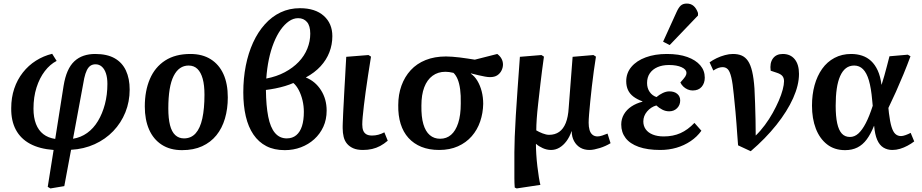

<svg xmlns="http://www.w3.org/2000/svg" viewBox="-20 -828 5179 1078"><path d="M263 230 248 221 281 14Q202 8 149 -20.5Q96 -49 69 -99.5Q42 -150 43 -221Q43 -280 60 -330.5Q77 -381 108.5 -421Q140 -461 182 -487.5Q224 -514 273 -526L298 -486Q261 -467 231.5 -428.5Q202 -390 185 -336.5Q168 -283 168 -218Q168 -168 182 -132Q196 -96 223 -75Q250 -54 290 -48L337 -346Q345 -395 360 -429Q375 -463 397.5 -484Q420 -505 449.5 -515Q479 -525 514 -525Q581 -525 623.5 -501Q666 -477 687 -432Q708 -387 708 -325Q708 -257 684 -197.5Q660 -138 616 -92Q572 -46 511.5 -18.5Q451 9 379 13L341 217ZM390 -49Q434 -56 469.5 -81.5Q505 -107 530 -148.5Q555 -190 569 -243Q583 -296 583 -357Q583 -391 575 -415.5Q567 -440 552 -453.5Q537 -467 516 -467Q500 -467 488 -459Q476 -451 467.5 -433.5Q459 -416 453 -389Z M1002 15Q935 15 888 -15.5Q841 -46 817 -101Q793 -156 793 -230Q793 -318 821.5 -384.5Q850 -451 907 -488Q964 -525 1049 -525Q1116 -525 1163 -495.5Q1210 -466 1234.5 -412Q1259 -358 1259 -281Q1259 -217 1243 -162.5Q1227 -108 1195 -68.5Q1163 -29 1115 -7Q1067 15 1002 15ZM1013 -51Q1053 -51 1078.5 -79.5Q1104 -108 1116 -163Q1128 -218 1128 -296Q1128 -350 1118 -386Q1108 -422 1088.5 -441Q1069 -460 1039 -460Q1012 -460 991 -445.5Q970 -431 955 -401.5Q940 -372 932.5 -326.5Q925 -281 925 -219Q925 -163 934.5 -125.5Q944 -88 964 -69.5Q984 -51 1013 -51Z M1579 15Q1519 15 1475.5 -7.5Q1432 -30 1403 -72.5Q1374 -115 1360 -175Q1346 -235 1346 -309Q1346 -388 1360 -459Q1374 -530 1401 -589Q1428 -648 1467 -691.5Q1506 -735 1555.5 -758.5Q1605 -782 1664 -782Q1750 -782 1798 -739Q1846 -696 1846 -625Q1846 -578 1829.5 -535Q1813 -492 1780 -456Q1747 -420 1697 -393Q1750 -372 1782 -322Q1814 -272 1814 -207Q1814 -157 1795.5 -116.5Q1777 -76 1744.5 -46.5Q1712 -17 1669.5 -1Q1627 15 1579 15ZM1590 -51Q1622 -51 1643.5 -69Q1665 -87 1675.5 -120Q1686 -153 1686 -200Q1686 -233 1678.5 -264.5Q1671 -296 1657.5 -322Q1644 -348 1627 -362Q1607 -353 1580.5 -345Q1554 -337 1526 -331.5Q1498 -326 1473 -323Q1474 -234 1486 -173Q1498 -112 1524 -81.5Q1550 -51 1590 -51ZM1475 -387Q1533 -398 1579 -422.5Q1625 -447 1657 -480.5Q1689 -514 1705.5 -555Q1722 -596 1722 -639Q1722 -683 1703.5 -704.5Q1685 -726 1654 -726Q1627 -726 1602 -708.5Q1577 -691 1555.5 -660.5Q1534 -630 1517 -587.5Q1500 -545 1489.5 -494.5Q1479 -444 1475 -387Z M2018 14Q1985 14 1963.5 4.5Q1942 -5 1928.5 -21Q1915 -37 1909.5 -59.5Q1904 -82 1904 -108Q1904 -114 1904 -121.5Q1904 -129 1904.5 -138.5Q1905 -148 1905.5 -160.5Q1906 -173 1906.5 -187Q1907 -201 1908 -218Q1909 -235 1910 -254Q1911 -273 1912 -294.5Q1913 -316 1914.5 -340.5Q1916 -365 1917.5 -391.5Q1919 -418 1920.5 -447.5Q1922 -477 1924 -509L2049 -519L2063 -510Q2054 -455 2046.5 -405Q2039 -355 2033 -312.5Q2027 -270 2023 -234.5Q2019 -199 2016.5 -173Q2014 -147 2014 -129Q2014 -108 2019.5 -94.5Q2025 -81 2037 -74Q2049 -67 2069 -67Q2087 -67 2104 -71.5Q2121 -76 2138 -85L2157 -38Q2136 -20 2114.5 -8.5Q2093 3 2069 8.5Q2045 14 2018 14Z M2446 14Q2389 14 2346 -3.5Q2303 -21 2273.5 -53.5Q2244 -86 2229.5 -132.5Q2215 -179 2216 -238Q2216 -297 2234 -347Q2252 -397 2286 -434Q2320 -471 2370 -491Q2420 -511 2484 -511Q2499 -511 2519 -509.5Q2539 -508 2560.5 -505.5Q2582 -503 2604 -499.5Q2626 -496 2646 -493L2772 -525Q2789 -512 2796.5 -497Q2804 -482 2804 -466Q2804 -449 2796 -432.5Q2788 -416 2772.5 -405.5Q2757 -395 2731 -395Q2719 -395 2703 -398Q2687 -401 2667 -405.5Q2647 -410 2624 -416V-414Q2645 -400 2660.5 -374Q2676 -348 2684.5 -315Q2693 -282 2693 -245Q2692 -193 2676 -146Q2660 -99 2628.5 -63Q2597 -27 2551 -6.5Q2505 14 2446 14ZM2451 -49Q2487 -49 2512.5 -71Q2538 -93 2552.5 -137Q2567 -181 2567 -247Q2568 -293 2563.5 -326.5Q2559 -360 2549.5 -383Q2540 -406 2526 -419Q2513 -422 2502 -423.5Q2491 -425 2481 -425Q2439 -425 2408.5 -402.5Q2378 -380 2362 -338Q2346 -296 2346 -235Q2345 -172 2357 -131Q2369 -90 2393 -69.5Q2417 -49 2451 -49Z M2881 230 2870 225Q2868 199 2868 171.5Q2868 144 2868 109Q2868 74 2868 27Q2868 -8 2870 -60Q2872 -112 2876 -179Q2880 -246 2886 -329Q2892 -412 2899 -509L3020 -519L3034 -510Q3022 -425 3014.5 -359.5Q3007 -294 3001.5 -245.5Q2996 -197 2993.5 -160.5Q2991 -124 2991 -96Q3006 -87 3026.5 -79Q3047 -71 3063 -71Q3096 -71 3119.5 -87.5Q3143 -104 3156.5 -137.5Q3170 -171 3173 -223L3195 -509L3312 -519L3326 -510Q3320 -473 3314 -429.5Q3308 -386 3303 -342Q3298 -298 3294 -258Q3290 -218 3287.5 -187Q3285 -156 3285 -139Q3285 -116 3290 -98.5Q3295 -81 3306.5 -71.5Q3318 -62 3335 -62Q3346 -62 3361.5 -67Q3377 -72 3391 -78L3408 -24Q3395 -16 3379.5 -9Q3364 -2 3348 3Q3332 8 3317 11Q3302 14 3290 14Q3260 14 3238 1Q3216 -12 3203 -36Q3190 -60 3190 -91H3189Q3178 -59 3160.5 -35.5Q3143 -12 3121 1Q3099 14 3074 14Q3050 14 3027 3.5Q3004 -7 2990 -20H2989Q2989 5 2991 38Q2993 71 2997 105Q3001 139 3005.5 167Q3010 195 3014 210Z M3687 14Q3615 14 3566 -3.5Q3517 -21 3492.5 -53Q3468 -85 3468 -129Q3468 -160 3483 -186Q3498 -212 3525 -230Q3552 -248 3587 -257V-259Q3557 -270 3536.5 -285.5Q3516 -301 3506 -322.5Q3496 -344 3496 -372Q3496 -418 3525 -452.5Q3554 -487 3605.5 -506Q3657 -525 3724 -525Q3792 -525 3839 -508Q3886 -491 3911.5 -461.5Q3937 -432 3937 -392Q3937 -361 3919.5 -340.5Q3902 -320 3869 -320Q3854 -320 3840.5 -326Q3827 -332 3816.5 -342Q3806 -352 3800 -365Q3820 -387 3827 -397.5Q3834 -408 3834 -419Q3834 -438 3807 -450.5Q3780 -463 3736 -463Q3699 -463 3671.5 -451Q3644 -439 3628.5 -416.5Q3613 -394 3613 -362Q3613 -333 3627.5 -312Q3642 -291 3666 -283Q3681 -296 3700.5 -305.5Q3720 -315 3738 -315Q3766 -315 3782.5 -301Q3799 -287 3799 -264Q3799 -238 3781.5 -220.5Q3764 -203 3737 -203Q3717 -203 3698.5 -212.5Q3680 -222 3665 -236Q3634 -227 3613 -202Q3592 -177 3592 -146Q3592 -121 3605.5 -102Q3619 -83 3645 -72.5Q3671 -62 3707 -62Q3759 -62 3800.5 -80.5Q3842 -99 3879 -138L3918 -94Q3894 -60 3857.5 -35.5Q3821 -11 3778 1.5Q3735 14 3687 14ZM3740 -575 3703 -594 3778 -759Q3790 -786 3802.5 -797Q3815 -808 3836 -808Q3859 -808 3874.5 -794.5Q3890 -781 3899 -755V-741Z M4195 21 4124 -12Q4121 -50 4119 -77.5Q4117 -105 4115 -133.5Q4113 -162 4109.5 -200Q4106 -238 4100 -296Q4094 -360 4086 -393.5Q4078 -427 4066.5 -439Q4055 -451 4037 -451Q4026 -451 4014 -447Q4002 -443 3985 -432L3964 -478Q3982 -491 4004 -501.5Q4026 -512 4050 -518.5Q4074 -525 4095 -525Q4124 -525 4144.5 -516Q4165 -507 4179.5 -486Q4194 -465 4203 -427Q4212 -389 4216 -331Q4218 -293 4219.5 -248Q4221 -203 4222 -156.5Q4223 -110 4223 -67Q4250 -93 4274.5 -126Q4299 -159 4318.5 -194Q4338 -229 4352.5 -262.5Q4367 -296 4374.5 -324.5Q4382 -353 4382 -372Q4382 -390 4373 -401Q4364 -412 4343 -419L4307 -431Q4301 -474 4319.5 -499.5Q4338 -525 4375 -525Q4418 -525 4442 -495.5Q4466 -466 4466 -413Q4466 -350 4433 -276.5Q4400 -203 4339 -126.5Q4278 -50 4195 21Z M4725 15Q4665 15 4623.5 -17.5Q4582 -50 4560.5 -106Q4539 -162 4539 -235Q4539 -297 4553.5 -349.5Q4568 -402 4596 -441.5Q4624 -481 4665.5 -503Q4707 -525 4759 -525Q4792 -525 4820.5 -515.5Q4849 -506 4871 -485.5Q4893 -465 4908 -432.5Q4923 -400 4929 -353H4930Q4938 -377 4945 -402.5Q4952 -428 4959.5 -456Q4967 -484 4974 -512L5077 -521L5092 -512Q5074 -463 5053 -412Q5032 -361 5010.5 -313Q4989 -265 4968 -222L4971 -193Q4977 -144 4985.5 -116Q4994 -88 5007 -76Q5020 -64 5039 -64Q5049 -64 5064.5 -69.5Q5080 -75 5093 -82L5113 -34Q5096 -21 5075.5 -10Q5055 1 5033.5 7.5Q5012 14 4990 14Q4962 14 4940 0.5Q4918 -13 4905 -43Q4892 -73 4888 -121H4887Q4869 -76 4846.5 -45.5Q4824 -15 4794 0Q4764 15 4725 15ZM4752 -59Q4778 -59 4799.5 -78.5Q4821 -98 4841 -136.5Q4861 -175 4880 -234L4877 -265Q4871 -334 4858.5 -376.5Q4846 -419 4825.5 -439.5Q4805 -460 4776 -460Q4749 -460 4729.5 -445Q4710 -430 4697 -400.5Q4684 -371 4678 -329.5Q4672 -288 4672 -234Q4672 -175 4680.5 -136Q4689 -97 4706.5 -78Q4724 -59 4752 -59Z"/></svg>

Font: Literata 18pt SemiBold
Style: Italic
Weight: 600
Italic angle: -2°
Designer: Latin by Veronika Burian and Jose Scaglione. Greek by Irene Vlachou. Cyrillic by Vera Evstafieva
Foundry: TypeTogether
Version: Version 3.103;gftools[0.9.29]